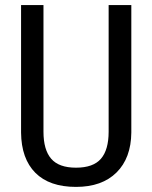

<svg xmlns="http://www.w3.org/2000/svg" viewBox="-20 -731 602 761"><path d="M500.5 -710.9V-205.6Q499.5 -104.5 441.9 -47.4Q384.3 9.8 281.2 9.8Q175.8 9.8 120.1 -46.1Q64.5 -102.1 63.5 -205.6V-710.9H152.3V-209Q152.3 -137.2 182.9 -101.8Q213.4 -66.4 281.2 -66.4Q349.6 -66.4 380.1 -101.8Q410.6 -137.2 410.6 -209V-710.9Z"/></svg>

Font: MAUL Condensed
Style: Condensed Regular
Weight: 400
Designer: MAUL
Version: Version 1.0; 2020; ttfautohint (v1.8.3)